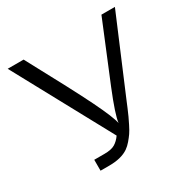

<svg xmlns="http://www.w3.org/2000/svg" viewBox="-156 -842 979 989"><g transform="rotate(-30 333.5 -347.0)"><path d="M14.2 -693.8H108.9Q252.9 -427.7 307.4 -316.4Q361.8 -205.1 369.1 -166Q374 -211.9 429.2 -347.2L571.8 -693.8H651.9L461.9 -244.1Q460.9 -241.2 448 -210.7Q435.1 -180.2 429.9 -169.2Q424.8 -158.2 411.4 -131.1Q397.9 -104 387.9 -89.6Q377.9 -75.2 363 -57.6Q348.1 -40 332 -28.8Q290 0 217.8 0H166V-64.9H227.1Q268.1 -64.9 289.6 -77.9Q311 -90.8 328.1 -115.2Z"/></g></svg>

Font: CMU Sans Serif
Style: Medium
Weight: 500
Version: Version 0.7.0